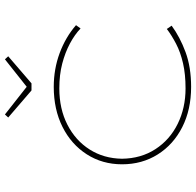

<svg xmlns="http://www.w3.org/2000/svg" viewBox="-28 -738 776 759"><g transform="rotate(-90 359.5 -358.0)"><path d="M396 10Q306 10 237 -25Q168 -60 129 -122Q90 -184 90 -263Q90 -341 129.5 -402.5Q169 -464 238 -498.5Q307 -533 396 -533Q467 -533 530 -509.5Q593 -486 640 -445L627 -427Q603 -450 567.5 -469Q532 -488 488 -499.5Q444 -511 390 -511Q309 -511 246.5 -479Q184 -447 148.5 -391Q113 -335 112 -263Q113 -188 150 -131Q187 -74 250 -43Q313 -12 390 -12Q446 -12 489.5 -22Q533 -32 566.5 -49.5Q600 -67 625 -86L638 -67Q593 -34 533.5 -12Q474 10 396 10ZM382 -621 275 -713 287 -726 404 -634H389L505 -726L517 -713L410 -621Z"/></g></svg>

Font: Lexend Giga Thin
Style: Regular
Weight: 250
Version: Version 1.007